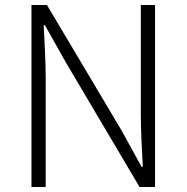

<svg xmlns="http://www.w3.org/2000/svg" viewBox="-20 -749 747 769"><path d="M106 0H163V-437C163 -510 158 -578 155 -648H160L242 -502L539 0H601V-729H544V-297C544 -226 548 -153 552 -81H547L466 -228L168 -729H106Z"/></svg>

Font: Noto Sans Japanese Light
Style: Regular
Weight: 300
Designer: Ryoko NISHIZUKA (kana & ideographs); Paul D. Hunt (Latin, Greek & Cyrillic); Wenlong ZHANG (bopomofo); Sandoll Communica
Foundry: Adobe Systems Incorporated
Version: Version 1.000;PS 1;hotconv 1.0.78;makeotf.lib2.5.61930